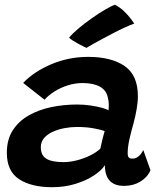

<svg xmlns="http://www.w3.org/2000/svg" viewBox="-20 -771 688 800"><path d="M197 9Q111 9 59.8 -24.2Q8.5 -57.5 8.5 -134.5Q8.5 -189.5 33.2 -228Q58 -266.5 100 -290.2Q142 -314 194.2 -324.8Q246.5 -335.5 301.5 -335.5Q330 -335.5 357.2 -331.5Q384.5 -327.5 405 -321.8Q425.5 -316 432 -311Q433.5 -321 433.2 -336Q433 -351 429.5 -363.5Q423.5 -395 396 -410Q368.5 -425 324 -425Q292.5 -425 262 -415.2Q231.5 -405.5 206.5 -389.5Q181.5 -373.5 165.5 -355.5L76.5 -425.5Q122.5 -473.5 194.8 -503.8Q267 -534 347.5 -534Q443.5 -534 499 -496Q554.5 -458 554.5 -370.5Q554.5 -345 549.2 -315.2Q544 -285.5 536 -256Q526.5 -223 519.2 -190.5Q512 -158 512 -133.5Q512 -119 517 -114.5Q522 -110 531.5 -110Q545.5 -110 557.2 -119.5Q569 -129 577 -146L607 -61.5Q594 -32 564.5 -14.2Q535 3.5 497 3.5Q457 3.5 437 -18.2Q417 -40 417 -83Q404 -61.5 371.5 -40Q339 -18.5 294.2 -4.8Q249.5 9 197 9ZM245 -95.5Q271.5 -95.5 300.5 -103Q329.5 -110.5 355.5 -123.2Q381.5 -136 398 -151.5Q402.5 -172.5 407 -191.2Q411.5 -210 416 -225Q405 -229.5 372.8 -235.8Q340.5 -242 301 -242Q275 -242 248.5 -237Q222 -232 199.5 -221.8Q177 -211.5 163.5 -195.5Q150 -179.5 150 -157.5Q150 -124 173 -109.8Q196 -95.5 245 -95.5ZM459 -751Q480 -740.5 496.5 -724.5Q513 -708.5 524.2 -694Q535.5 -679.5 539.5 -673Q523 -667 500 -656.5Q477 -646 452.5 -633.2Q428 -620.5 405.2 -608.2Q382.5 -596 365.2 -586.2Q348 -576.5 340.5 -571.5Q336.5 -573 326.5 -578Q316.5 -583 304.5 -589.5Q292.5 -596 282.2 -602.8Q272 -609.5 268 -614Q281 -630.5 306.5 -652Q332 -673.5 361.8 -694.5Q391.5 -715.5 418 -731Q444.5 -746.5 459 -751Z"/></svg>

Font: Grandstander Thin SemiBold
Style: Italic
Weight: 600
Italic angle: -15°
Version: Version 1.200